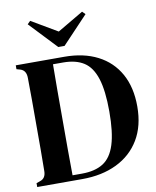

<svg xmlns="http://www.w3.org/2000/svg" viewBox="-95 -955 836 1027"><g transform="rotate(-10 323.0 -441.0)"><path d="M23 0V-21L43 -28Q75 -38 75 -78Q76 -135 76 -194.5Q76 -254 76 -316V-351Q76 -409 76 -467Q76 -525 75 -583Q75 -624 44 -634L23 -640V-661H286Q391 -661 467 -622Q543 -583 584 -509.5Q625 -436 625 -332Q625 -226 580.5 -152Q536 -78 455.5 -39Q375 0 268 0ZM220 -29H271Q342 -29 386.5 -57Q431 -85 452 -151.5Q473 -218 473 -331Q473 -444 452 -510Q431 -576 387.5 -604Q344 -632 275 -632H220Q219 -563 219 -492.5Q219 -422 219 -351V-317Q219 -242 219 -170.5Q219 -99 220 -29ZM264 -718 124 -866 140 -882 281 -799 422 -882 438 -866 298 -718Z"/></g></svg>

Font: DM Serif Text
Style: Regular
Weight: 400
Designer: Colophon Foundry, Frank Grießhammer
Foundry: Colophon Foundry
Version: Version 5.200; ttfautohint (v1.8.3)